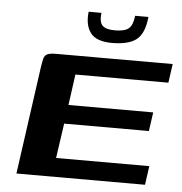

<svg xmlns="http://www.w3.org/2000/svg" viewBox="-48 -674 684 720"><g transform="rotate(5 294.0 -314.0)"><path d="M40 0 97 -408Q100 -427 103 -438.5Q106 -450 116 -455Q126 -460 149 -460H588L578 -389H228L212 -273H531L521 -202H202L183 -71H534L524 0ZM354 -519Q295 -519 273 -548.5Q251 -578 257 -628H305Q301 -593 314 -580Q327 -567 361 -567Q397 -567 412.5 -579.5Q428 -592 432 -628H482Q476 -566 446.5 -542.5Q417 -519 354 -519Z"/></g></svg>

Font: Genos Thin SemiBold
Style: Italic
Weight: 600
Italic angle: -8°
Version: Version 1.010